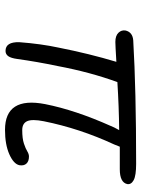

<svg xmlns="http://www.w3.org/2000/svg" viewBox="78 -610 545 740"><g transform="rotate(90 350.0 -239.5)"><path d="M175.8 11.2Q140.6 11.2 142.1 -42Q148.4 -125.5 163.1 -193.8Q186.5 -312 217.8 -416Q153.3 -412.1 141.1 -412.1Q117.2 -412.1 105.7 -424.1Q94.2 -436 97.2 -452.1Q104 -478.5 134.8 -481Q326.7 -492.2 610.8 -492.2Q656.2 -492.2 673.8 -482.7Q691.4 -473.1 689 -458Q682.6 -429.2 631.8 -429.2H544.9Q540.5 -418.9 536.1 -407.2Q474.6 -274.4 446.8 -136.2Q438 -91.3 446.5 -72.3Q455.1 -53.2 481 -53.2Q513.7 -53.2 533.2 -59.8Q552.7 -66.4 563 -72.8Q573.2 -79.1 583 -79.1Q601.1 -79.1 610.1 -69.3Q619.1 -59.6 616.2 -42Q611.3 -20 574 -3.4Q536.6 13.2 480 13.2Q350.6 13.2 380.9 -142.1Q403.8 -257.3 464.8 -394Q468.8 -405.3 481 -426.8Q388.2 -425.8 295.9 -419.9Q257.3 -314 233.9 -189Q217.3 -109.9 207 -35.2Q203.6 -9.8 196 0.7Q188.5 11.2 175.8 11.2Z"/></g></svg>

Font: Shantell Sans Irregular
Style: Italic
Weight: 300
Italic angle: -11.31°
Designer: Stephen Nixon, Anya Danilova, Shantell Martin
Foundry: Arrow Type
Version: Version 1.006;[9816181b4]